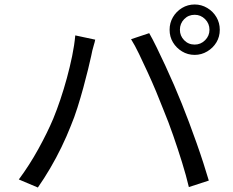

<svg xmlns="http://www.w3.org/2000/svg" viewBox="-20 -830 1040 857"><path d="M783 -697Q783 -670 802 -650.5Q821 -631 849 -631Q876 -631 895.5 -650.5Q915 -670 915 -697Q915 -725 895.5 -744.5Q876 -764 849 -764Q821 -764 802 -744.5Q783 -725 783 -697ZM737 -697Q737 -728 752 -753.5Q767 -779 792.5 -794.5Q818 -810 849 -810Q879 -810 905 -794.5Q931 -779 946 -753.5Q961 -728 961 -697Q961 -666 946 -641Q931 -616 905 -600.5Q879 -585 849 -585Q818 -585 792.5 -600.5Q767 -616 752 -641Q737 -666 737 -697ZM218 -301Q234 -340 249.5 -386Q265 -432 278.5 -481.5Q292 -531 302 -579.5Q312 -628 316 -672L405 -653Q403 -642 399 -629.5Q395 -617 392 -604Q389 -591 387 -580Q382 -557 373 -520Q364 -483 352 -439Q340 -395 326 -350.5Q312 -306 296 -268Q278 -222 254.5 -173.5Q231 -125 204 -79Q177 -33 149 7L64 -29Q111 -92 151.5 -165.5Q192 -239 218 -301ZM710 -339Q695 -378 677 -421Q659 -464 639 -507.5Q619 -551 600.5 -589.5Q582 -628 565 -655L646 -682Q661 -656 679.5 -618Q698 -580 718 -537Q738 -494 757 -450Q776 -406 792 -366Q807 -329 824 -283.5Q841 -238 857.5 -191.5Q874 -145 888 -101.5Q902 -58 912 -24L823 5Q811 -46 792.5 -105.5Q774 -165 753 -225.5Q732 -286 710 -339Z"/></svg>

Font: Noto Sans TC
Style: Regular
Weight: 400
Designer: Ryoko NISHIZUKA  (kana, bopomofo & ideographs); Paul D. Hunt (Latin, Greek & Cyrillic); Sandoll Communications , Soo-you
Foundry: Adobe
Version: Version 2.004-H2;hotconv 1.0.118;makeotfexe 2.5.65603